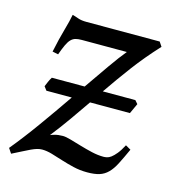

<svg xmlns="http://www.w3.org/2000/svg" viewBox="-81 -523 539 604"><g transform="rotate(15 188.5 -221.0)"><path d="M336.9 -205.1H207Q185.1 -173.3 162.1 -140.6Q139.2 -107.9 111.8 -73.2Q113.3 -74.2 125 -77.6Q136.7 -81.1 151.9 -81.1Q161.6 -81.1 178 -76.4Q194.3 -71.8 213.9 -65.9Q233.4 -60.1 253.7 -55.4Q273.9 -50.8 292 -50.8Q296.4 -50.8 302.7 -52Q309.1 -53.2 316.4 -58.6Q323.7 -64 332.5 -74.7Q341.3 -85.4 351.1 -104L368.2 -94.2Q354.5 -64 344.2 -43.9Q334 -23.9 322 -12Q310.1 0 294.4 4.9Q278.8 9.8 254.9 9.8Q231 9.8 209.5 4.6Q188 -0.5 168.9 -6.6Q149.9 -12.7 132.6 -17.8Q115.2 -22.9 100.1 -22.9Q92.3 -22.9 84 -20.5Q75.7 -18.1 65.2 -13.2Q54.7 -8.3 41 -1.2Q27.3 5.9 8.8 15.1L-2 -1Q33.2 -43.5 71.8 -97.2Q110.4 -150.9 147.5 -205.1H64.9L55.7 -217.3Q58.6 -224.6 62.5 -233.4Q66.4 -242.2 70.8 -249H177.7Q208.5 -293.5 234.1 -330.1Q259.8 -366.7 277.8 -388.2H130.9Q119.1 -388.2 111.1 -386Q103 -383.8 96.4 -377.2Q89.8 -370.6 84 -358.2Q78.1 -345.7 70.8 -325.2L51.8 -329.1Q61 -373 70.1 -404.5Q79.1 -436 83 -457Q92.3 -454.6 103 -450.7Q113.8 -446.8 130.9 -446.8H369.1L378.9 -432.1Q336.4 -386.2 302.7 -341.1Q269 -295.9 236.8 -249H342.8L352.1 -238.3Z"/></g></svg>

Font: Gentium Plus Eur
Style: Italic
Weight: 400
Italic angle: -8°
Designer: J. Victor Gaultney, Annie Olsen, Iska Routamaa, Becca Hirsbrunner
Foundry: SIL International
Version: Version 5.000